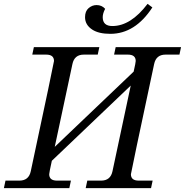

<svg xmlns="http://www.w3.org/2000/svg" viewBox="-48 -977 960 997"><path d="M736.3 0H397L405.3 -39.1H477.1Q525.9 -39.1 536.1 -87.9L630.9 -532.7L221.2 -142.1Q207.5 -79.6 207.5 -72.3Q207.5 -39.1 248 -39.1H320.3L312 0H-27.8L-19.5 -39.1H52.7Q101.6 -39.1 111.8 -87.9Q232.4 -652.8 232.4 -660.2Q232.4 -693.4 191.9 -693.4H119.6L127.9 -732.4H467.8L459.5 -693.4H387.2Q338.4 -693.4 328.1 -644.5L236.3 -214.4L646 -605Q656.7 -652.3 656.7 -660.2Q656.7 -693.4 616.2 -693.4H544.4L552.7 -732.4H892.1L883.8 -693.4H811.5Q762.7 -693.4 752.4 -644.5Q631.8 -79.6 631.8 -72.3Q631.8 -39.1 672.4 -39.1H744.6ZM524.9 -801.3Q464.8 -801.3 431.2 -823.2Q393.6 -847.7 393.6 -887.7Q393.6 -918.9 412.1 -934.8Q430.7 -950.7 453.6 -950.7Q480.5 -950.7 498 -931.2Q485.4 -907.2 485.4 -887.7Q485.4 -841.8 535.6 -841.8Q630.9 -841.8 718.3 -957L743.2 -938.5Q653.8 -801.3 524.9 -801.3Z"/></svg>

Font: Munson
Style: Italic
Weight: 400
Italic angle: -12°
Designer: Paul James MIller
Foundry: High-Logic / Made with FontCreator
Version: Version 2.10;May 5, 2019;FontCreator 11.5.0.2430 64-bit